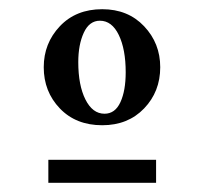

<svg xmlns="http://www.w3.org/2000/svg" viewBox="-20 -689 443 417"><path d="M202 -417Q145 -417 110 -453.5Q75 -490 75 -543Q75 -595 110 -632Q145 -669 202 -669Q258 -669 293 -632Q328 -595 328 -543Q328 -490 293 -453.5Q258 -417 202 -417ZM207 -442Q230 -442 241.5 -467Q253 -492 253 -532Q253 -582 238 -613Q223 -644 197 -644Q174 -644 162 -618Q150 -592 150 -554Q150 -504 165.5 -473Q181 -442 207 -442ZM85 -292V-342H319V-292Z"/></svg>

Font: Spectral Medium
Style: Regular
Weight: 500
Designer: Jean-Baptiste Levee
Foundry: Production Type
Version: Version 2.001